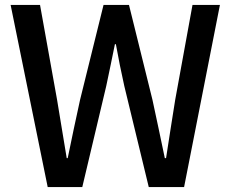

<svg xmlns="http://www.w3.org/2000/svg" viewBox="-20 -757 934 777"><path d="M173 0H313L410 -409C422 -467 434 -522 445 -578H449C459 -522 470 -467 483 -409L582 0H725L870 -737H759L689 -353C677 -276 664 -197 652 -117H647C630 -197 614 -276 597 -353L502 -737H399L304 -353C287 -275 270 -196 254 -117H250C237 -196 224 -275 211 -353L142 -737H23Z"/></svg>

Font: Source Han Sans JP Medium
Style: Regular
Weight: 500
Designer: Ryoko NISHIZUKA 西塚涼子 (kana, bopomofo & ideographs); Paul D. Hunt (Latin, Greek & Cyrillic); Sandoll Communications 산돌커뮤니
Foundry: Adobe
Version: Version 2.002;hotconv 1.0.116;makeotfexe 2.5.65601